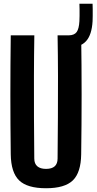

<svg xmlns="http://www.w3.org/2000/svg" viewBox="-20 -987 511 1016"><path d="M223.6 9.1Q124.1 9.1 81.2 -32.5Q38.2 -74.1 36.9 -170.5Q34.9 -326.9 34.9 -485.4Q34.9 -643.9 36.9 -800H161.7Q159.9 -695.9 159.6 -584.9Q159.2 -473.9 159.8 -363Q160.4 -252.1 161.4 -147.9Q161.4 -120.9 177.4 -107.1Q193.4 -93.3 223.6 -93.3Q254.2 -93.3 269.5 -107.1Q284.7 -120.9 284.7 -147.9Q285.7 -252.1 286.4 -363Q287.1 -473.9 286.9 -584.9Q286.6 -695.9 284.7 -800H409.6Q411.9 -643.9 411.9 -485.4Q411.9 -326.9 409.6 -170.5Q408.3 -74.1 365.5 -32.5Q322.7 9.1 223.6 9.1ZM343.7 -736Q339.9 -736 334.5 -736.4Q329.1 -736.7 321.3 -738L321 -800Q330.9 -800 335.4 -800Q339.9 -800 343.7 -800Q373 -800.3 385.5 -817.3Q398 -834.3 400.2 -874.8Q400.7 -884.5 401 -902.7Q401.2 -921 401 -939.2Q400.7 -957.5 400.2 -967.1H469.9Q470.4 -957.5 470.6 -939.2Q470.9 -921 470.6 -902.7Q470.4 -884.5 469.9 -874.8Q465.8 -802.7 435.6 -769.4Q405.5 -736 343.7 -736Z"/></svg>

Font: Big Shoulders Display SC Thin
Style: Regular
Weight: 100
Designer: Patric King
Foundry: XO Type Co
Version: Version 2.002